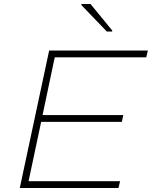

<svg xmlns="http://www.w3.org/2000/svg" viewBox="-20 -941 760 961"><path d="M79 0 226 -688H720L712 -654H254L193 -365H597L590 -331H186L123 -34H581L573 0ZM515 -783 387 -916 388 -921H433L542 -788L541 -783Z"/></svg>

Font: Saira Expanded Thin
Style: Italic
Weight: 250
Width: 7
Italic angle: -12°
Designer: Hector Gatti with collaboration of the Omnibus-Type team
Foundry: Omnibus-Type
Version: Version 1.101